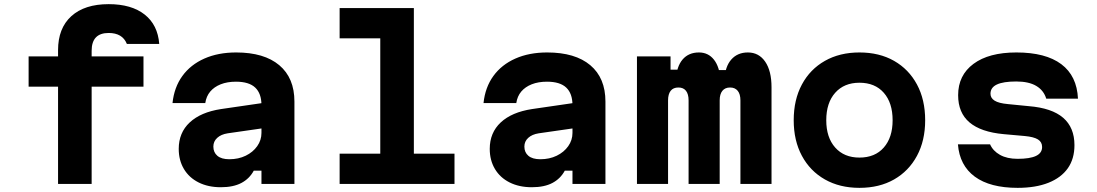

<svg xmlns="http://www.w3.org/2000/svg" viewBox="-20 -887 5290 926"><path d="M422 0H260V-469H118V-615H260V-645Q260 -751 324 -809Q388 -867 504 -867Q614 -867 677.5 -817Q741 -767 748 -675H592Q581 -702 559 -715Q537 -728 504 -728Q463 -728 442.5 -706.5Q422 -685 422 -642V-615H672V-469H422Z M1252 -391V-269L1078 -244Q1046 -239 1027.5 -222Q1009 -205 1009 -180Q1009 -152 1028.5 -135.5Q1048 -119 1086 -119Q1130 -119 1165 -136Q1200 -153 1220.5 -182Q1241 -211 1241 -246V-380Q1241 -436 1211 -464.5Q1181 -493 1118 -493Q1076 -493 1044.5 -480.5Q1013 -468 994 -445.5Q975 -423 970 -390H812Q820 -466 859.5 -520.5Q899 -575 965.5 -604.5Q1032 -634 1119 -634Q1254 -634 1327 -572.5Q1400 -511 1400 -397V0H1241V-64H1204Q1183 -25 1144 -4.5Q1105 16 1045 16Q984 16 938 -7Q892 -30 867 -72Q842 -114 842 -169Q842 -247 895 -296.5Q948 -346 1046 -361Z M1618 -848H1976V-146H2172V0H1618V-146H1814V-702H1618Z M2752 -391V-269L2578 -244Q2546 -239 2527.5 -222Q2509 -205 2509 -180Q2509 -152 2528.5 -135.5Q2548 -119 2586 -119Q2630 -119 2665 -136Q2700 -153 2720.5 -182Q2741 -211 2741 -246V-380Q2741 -436 2711 -464.5Q2681 -493 2618 -493Q2576 -493 2544.5 -480.5Q2513 -468 2494 -445.5Q2475 -423 2470 -390H2312Q2320 -466 2359.5 -520.5Q2399 -575 2465.5 -604.5Q2532 -634 2619 -634Q2754 -634 2827 -572.5Q2900 -511 2900 -397V0H2741V-64H2704Q2683 -25 2644 -4.5Q2605 16 2545 16Q2484 16 2438 -7Q2392 -30 2367 -72Q2342 -114 2342 -169Q2342 -247 2395 -296.5Q2448 -346 2546 -361Z M3052 -615H3214V-551H3309L3240 -503Q3243 -566 3272 -600Q3301 -634 3351 -634Q3396 -634 3423.5 -599Q3451 -564 3455 -499L3399 -549H3543L3474 -503Q3477 -566 3507 -600Q3537 -634 3587 -634Q3640 -634 3670.5 -589.5Q3701 -545 3701 -466V0H3551V-403Q3551 -433 3538 -449Q3525 -465 3501 -465Q3477 -465 3464 -449Q3451 -433 3451 -403V0H3301V-403Q3301 -433 3288.5 -449Q3276 -465 3252 -465Q3227 -465 3214.5 -449Q3202 -433 3202 -403V0H3052Z M4125 19Q4030 19 3958.5 -21.5Q3887 -62 3847.5 -135.5Q3808 -209 3808 -307Q3808 -406 3847.5 -479.5Q3887 -553 3958.5 -593.5Q4030 -634 4125 -634Q4221 -634 4292 -593.5Q4363 -553 4402.5 -479.5Q4442 -406 4442 -307Q4442 -209 4402.5 -135.5Q4363 -62 4292 -21.5Q4221 19 4125 19ZM4125 -127Q4200 -127 4242.5 -175.5Q4285 -224 4285 -307Q4285 -391 4242.5 -439.5Q4200 -488 4125 -488Q4051 -488 4008 -439.5Q3965 -391 3965 -307Q3965 -224 4008 -175.5Q4051 -127 4125 -127Z M4755 -191Q4769 -159 4803 -140Q4837 -121 4888 -121Q4947 -121 4976.5 -135Q5006 -149 5006 -178Q5006 -202 4986 -214.5Q4966 -227 4922 -231L4821 -240Q4711 -250 4656 -296.5Q4601 -343 4601 -428Q4601 -524 4675 -579Q4749 -634 4882 -634Q5023 -634 5098.5 -577.5Q5174 -521 5179 -411H5026Q5014 -451 4978 -472.5Q4942 -494 4881 -494Q4819 -494 4788 -479.5Q4757 -465 4757 -435Q4757 -414 4777 -401.5Q4797 -389 4841 -385L4942 -375Q5053 -366 5107.5 -319Q5162 -272 5162 -187Q5162 -121 5130 -75.5Q5098 -30 5036.5 -5.5Q4975 19 4888 19Q4755 19 4681.5 -35Q4608 -89 4600 -191Z"/></svg>

Font: Martian Mono SemiExpanded
Style: Bold
Weight: 700
Width: 6
Designer: Roman Shamin
Foundry: Evil Martians
Version: Version 1.000